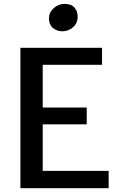

<svg xmlns="http://www.w3.org/2000/svg" viewBox="-20 -996 631 1016"><path d="M88 0V-743H520V-653H206V-427H439V-338H206V-92H555V0ZM310 -830.5Q281 -830.5 260 -848.2Q239 -866 239 -898Q239 -930.5 264.5 -953Q290 -975.5 321 -975.5Q356.5 -975.5 373.8 -956.2Q391 -937 391 -907.5Q391 -873.5 366.8 -852Q342.5 -830.5 310 -830.5Z"/></svg>

Font: Tracken
Style: Regular
Weight: 400
Designer: Eben Sorkin
Foundry: Eben Sorkin
Version: Version 2.001